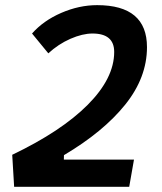

<svg xmlns="http://www.w3.org/2000/svg" viewBox="-20 -723 626 743"><path d="M34.7 0 27.3 -124Q217.3 -214.8 319.6 -317.6Q421.9 -420.4 421.9 -522Q421.9 -593.3 337.9 -593.3Q299.3 -593.3 252.4 -572.8Q205.6 -552.2 167 -516.6L104 -593.3Q147.9 -643.1 217 -673.1Q286.1 -703.1 356 -703.1Q548.8 -703.1 548.8 -540.5Q548.8 -422.9 464.4 -317.9Q379.9 -212.9 227.5 -122.6L227.1 -105.5H498.5L480 0Z"/></svg>

Font: Cascadia Code NF SemiBold
Style: Italic
Weight: 600
Italic angle: -10°
Monospace: yes
Designer: Aaron Bell
Foundry: Saja Typeworks
Version: Version 2404.023; ttfautohint (v1.8.4)